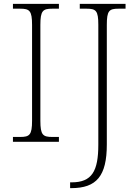

<svg xmlns="http://www.w3.org/2000/svg" viewBox="-20 -734 714 994"><path d="M47 0H285V-25H251C202 -25 189 -35 189 -109V-605C189 -679 202 -689 251 -689H285V-714H47V-689H84C133 -689 146 -679 146 -605V-109C146 -35 133 -25 84 -25H47ZM343 240H349C480 240 533 177 533 14V-605C533 -679 545 -689 594 -689H630V-714H393V-689H428C477 -689 489 -679 489 -606V15C489 152 456 210 351 210H343Z"/></svg>

Font: Noto Serif Lao ExtraLight
Style: Regular
Weight: 200
Designer: Monotype Design Team
Foundry: Monotype Imaging Inc.
Version: Version 2.003